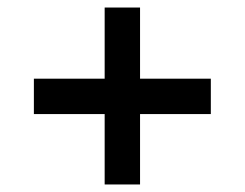

<svg xmlns="http://www.w3.org/2000/svg" viewBox="-20 -579 650 510"><path d="M258 -276V-89H352V-276H540V-370H352V-559H258V-370H70V-276Z"/></svg>

Font: Noto Sans Bengali UI SemiBold
Style: Regular
Weight: 600
Designer: Jelle Bosma - Monotype Design Team
Foundry: Monotype Imaging Inc.
Version: Version 2.003